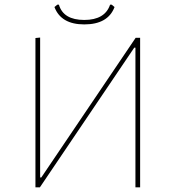

<svg xmlns="http://www.w3.org/2000/svg" viewBox="-20 -798 748 818"><path d="M456 -778 468 -768Q440 -694 339 -694Q240 -694 212 -768L224 -778H231Q250 -713 339 -713Q427 -713 449 -778ZM131 0V-636L151 -638V-42H156L558 -637H577V0H557V-595H552L150 0Z"/></svg>

Font: Alegreya Sans Thin
Style: Regular
Weight: 100
Designer: Juan Pablo del Peral
Foundry: Huerta Tipografica
Version: Version 2.007